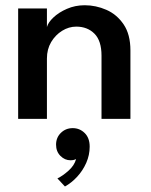

<svg xmlns="http://www.w3.org/2000/svg" viewBox="-20 -442 562 714"><path d="M295 -422.5Q336.5 -422.5 375.5 -405.5Q414.5 -388.5 439.8 -351.2Q465 -314 465 -254.5V0H357.5V-235Q357.5 -290.5 331.2 -316.8Q305 -343 263.5 -343Q236 -343 211 -327.5Q186 -312 170.2 -285.5Q154.5 -259 154.5 -224.5V0H47.5V-410.5H154.5V-341.5Q159 -358.5 178.8 -377.2Q198.5 -396 229 -409.2Q259.5 -422.5 295 -422.5ZM221.5 251.5 193.5 221.5Q212.5 212.5 234.5 193Q256.5 173.5 263 149.5Q254.5 154 242 154Q221 154 204.8 137.8Q188.5 121.5 188.5 96Q188.5 69.5 206.5 52Q224.5 34.5 250.5 34.5Q276.5 34.5 295 52.8Q313.5 71 313.5 103.5Q313.5 134.5 300.8 163.5Q288 192.5 267 215.2Q246 238 221.5 251.5Z"/></svg>

Font: League Spartan Medium
Style: Regular
Weight: 500
Foundry: The League of Moveable Type
Version: Version 2.002